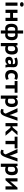

<svg xmlns="http://www.w3.org/2000/svg" viewBox="3179 -3910 921 7319"><g transform="rotate(90 3639.5 -250.5)"><path d="M62 0ZM77.6 -457H199.7V0H77.6ZM62 -622.6Q62 -637.7 68.6 -650.4Q75.2 -663.1 86.4 -672.1Q97.7 -681.2 112.8 -686.3Q127.9 -691.4 145.5 -691.4Q165.5 -691.4 181.6 -686.3Q197.8 -681.2 209.2 -672.1Q220.7 -663.1 227.1 -650.4Q233.4 -637.7 233.4 -622.6Q233.4 -588.9 209.5 -571Q185.5 -553.2 145.5 -553.2Q127.9 -553.2 112.8 -557.9Q97.7 -562.5 86.4 -571.3Q75.2 -580.1 68.6 -593Q62 -606 62 -622.6Z M659.2 -176.8H473.1V0H351.1V-457H473.1V-287.1H659.2V-457H780.8V0H659.2Z M1141.1 2.4Q1118.7 9.8 1100.3 11.5Q1082 13.2 1066.9 13.2Q1025.4 13.2 991.9 -1.7Q958.5 -16.6 934.8 -46.6Q911.1 -76.7 898.4 -121.8Q885.7 -167 885.7 -228Q885.7 -285.6 899.9 -330.1Q914.1 -374.5 940.2 -404.5Q966.3 -434.6 1003.4 -450Q1040.5 -465.3 1086.9 -465.3Q1099.1 -465.3 1112.1 -463.9Q1125 -462.4 1141.1 -459.5V-672.4H1258.3V-458.5Q1280.8 -462.4 1295.9 -463.9Q1311 -465.3 1323.7 -465.3Q1373 -465.3 1408.9 -449.7Q1444.8 -434.1 1468 -404.8Q1491.2 -375.5 1502.4 -333.3Q1513.7 -291 1513.7 -237.8Q1513.7 -180.7 1500 -134.5Q1486.3 -88.4 1460.9 -55.4Q1435.5 -22.5 1399.4 -4.6Q1363.3 13.2 1318.4 13.2Q1302.7 13.2 1287.6 10.3Q1272.5 7.3 1258.3 2.9V179.2H1141.1ZM1252.9 -87.4Q1264.2 -84.5 1275.1 -83.5Q1286.1 -82.5 1300.3 -82.5Q1323.2 -82.5 1340.3 -91.3Q1357.4 -100.1 1368.9 -118.7Q1380.4 -137.2 1386 -166.7Q1391.6 -196.3 1391.6 -237.8Q1391.6 -263.2 1387.5 -287.1Q1383.3 -311 1372.3 -329.6Q1361.3 -348.1 1342.8 -359.4Q1324.2 -370.6 1294.9 -370.6Q1283.7 -370.6 1274.4 -368.4Q1265.1 -366.2 1252.9 -362.8ZM1146 -363.8Q1131.3 -367.2 1122.6 -368.9Q1113.8 -370.6 1102.1 -370.6Q1079.1 -370.6 1061.5 -362.8Q1043.9 -355 1031.7 -338.1Q1019.5 -321.3 1013.4 -293.9Q1007.3 -266.6 1007.3 -228Q1007.3 -160.2 1030.3 -121.3Q1053.2 -82.5 1099.1 -82.5Q1110.4 -82.5 1121.8 -84.5Q1133.3 -86.4 1146 -89.8Z M1619.1 0ZM1619.1 -457H1706.1L1721.2 -400.4H1731.4Q1784.7 -469.7 1882.3 -469.7Q1974.1 -469.7 2016.1 -410.9Q2058.1 -352.1 2058.1 -238.8Q2058.1 -181.6 2044.4 -135Q2030.8 -88.4 2003.7 -55.2Q1976.6 -22 1935.5 -3.9Q1894.5 14.2 1839.8 14.2Q1810.5 14.2 1786.6 8.5Q1762.7 2.9 1740.7 -6.8V179.2H1619.1ZM1844.2 -367.7Q1802.7 -367.7 1778.1 -349.4Q1753.4 -331.1 1740.7 -291.5V-113.8Q1755.9 -102.1 1776.4 -95Q1796.9 -87.9 1824.7 -87.9Q1854 -87.9 1874.5 -95.5Q1895 -103 1908 -120.1Q1920.9 -137.2 1926.8 -164.8Q1932.6 -192.4 1932.6 -232.9Q1932.6 -262.2 1928.7 -286.9Q1924.8 -311.5 1914.8 -329.3Q1904.8 -347.2 1887.7 -357.4Q1870.6 -367.7 1844.2 -367.7Z M2143.6 0ZM2173.8 -427.7Q2201.7 -439.9 2226.1 -447.3Q2250.5 -454.6 2273.9 -458.7Q2297.4 -462.9 2321.3 -464.1Q2345.2 -465.3 2371.6 -465.3Q2419.9 -465.3 2452.9 -453.9Q2485.8 -442.4 2506.1 -421.1Q2526.4 -399.9 2535.2 -370.1Q2543.9 -340.3 2543.9 -303.7Q2543.9 -259.3 2540.5 -215.8Q2537.1 -172.4 2537.1 -123.5Q2537.1 -89.8 2541.5 -59.1Q2545.9 -28.3 2555.7 1H2456.1L2436.5 -66.9H2425.8Q2412.6 -45.4 2396 -31Q2379.4 -16.6 2360.8 -8.3Q2342.3 0 2322.5 3.4Q2302.7 6.8 2282.7 6.8Q2251.5 6.8 2225.8 -2.4Q2200.2 -11.7 2181.9 -29.5Q2163.6 -47.4 2153.6 -73Q2143.6 -98.6 2143.6 -131.8Q2143.6 -176.3 2160.6 -207.3Q2177.7 -238.3 2210 -256.8Q2234.4 -271 2266.4 -277.1Q2298.3 -283.2 2334 -283.2Q2339.8 -283.2 2349.9 -282.7Q2359.9 -282.2 2371.6 -281Q2383.3 -279.8 2396.2 -277.6Q2409.2 -275.4 2421.9 -272.5Q2422.9 -281.7 2423.6 -289.3Q2424.3 -296.9 2424.3 -303.7Q2424.3 -320.3 2419.7 -331.3Q2415 -342.3 2406.7 -350.1Q2398.4 -357.9 2381.3 -362.8Q2364.3 -367.7 2340.8 -367.7Q2320.3 -367.7 2302.2 -365Q2284.2 -362.3 2267.8 -357.9Q2251.5 -353.5 2236.3 -347.7Q2221.2 -341.8 2206.1 -335.4ZM2328.1 -90.3Q2344.7 -90.3 2359.6 -95.2Q2374.5 -100.1 2387 -108.4Q2399.4 -116.7 2408.4 -127.4Q2417.5 -138.2 2422.9 -149.4V-200.7Q2416 -202.6 2407.5 -204.6Q2398.9 -206.5 2389.4 -208Q2379.9 -209.5 2370.4 -210.4Q2360.8 -211.4 2352.5 -211.4Q2329.1 -211.4 2313 -205.3Q2296.9 -199.2 2287.1 -189.5Q2277.3 -179.7 2272.9 -167.7Q2268.6 -155.8 2268.6 -144Q2268.6 -116.2 2283.4 -103.3Q2298.3 -90.3 2328.1 -90.3Z M2646 0ZM3021.5 -30.8Q3006.8 -20.5 2989 -12.5Q2971.2 -4.4 2950.9 1.2Q2930.7 6.8 2908.7 10Q2886.7 13.2 2864.7 13.2Q2806.2 13.2 2764.6 -4.4Q2723.1 -22 2696.8 -54Q2670.4 -85.9 2658.2 -130.1Q2646 -174.3 2646 -228Q2646 -285.2 2663.1 -329.3Q2680.2 -373.5 2708.5 -405.8Q2736.8 -438 2779.8 -453.9Q2822.8 -469.7 2876.5 -469.7Q2925.3 -469.7 2960.4 -459.5Q2995.6 -449.2 3021.5 -436.5L2992.2 -338.9Q2968.8 -348.1 2944.6 -355.2Q2920.4 -362.3 2890.6 -362.3Q2863.8 -362.3 2842 -355Q2820.3 -347.7 2804.7 -332Q2788.6 -315.4 2779.8 -289.6Q2771 -263.7 2771 -228Q2771 -199.7 2777.3 -175.3Q2783.7 -150.9 2797.6 -133.1Q2811.5 -115.2 2833.3 -105Q2855 -94.7 2885.7 -94.7Q2919.9 -94.7 2947.5 -103.8Q2975.1 -112.8 2994.1 -122.6Z M3515.1 -348.6H3355V0H3228V-348.6H3067.9V-457H3515.1Z M3622.6 0ZM3622.6 -457H3709.5L3724.6 -400.4H3734.9Q3788.1 -469.7 3885.7 -469.7Q3977.5 -469.7 4019.5 -410.9Q4061.5 -352.1 4061.5 -238.8Q4061.5 -181.6 4047.9 -135Q4034.2 -88.4 4007.1 -55.2Q3980 -22 3939 -3.9Q3897.9 14.2 3843.3 14.2Q3814 14.2 3790 8.5Q3766.1 2.9 3744.1 -6.8V179.2H3622.6ZM3847.7 -367.7Q3806.2 -367.7 3781.5 -349.4Q3756.8 -331.1 3744.1 -291.5V-113.8Q3759.3 -102.1 3779.8 -95Q3800.3 -87.9 3828.1 -87.9Q3857.4 -87.9 3877.9 -95.5Q3898.4 -103 3911.4 -120.1Q3924.3 -137.2 3930.2 -164.8Q3936 -192.4 3936 -232.9Q3936 -262.2 3932.1 -286.9Q3928.2 -311.5 3918.2 -329.3Q3908.2 -347.2 3891.1 -357.4Q3874 -367.7 3847.7 -367.7Z M4104.5 0ZM4343.8 -220.2 4363.8 -156.7H4366.2L4381.3 -220.2L4457.5 -457H4582.5L4434.1 -43Q4425.3 -18.6 4416 5.4Q4406.7 29.3 4397 51Q4387.2 72.8 4377.4 91.1Q4367.7 109.4 4358.4 123Q4333 159.7 4300.8 174.6Q4268.6 189.5 4231.9 189.5Q4209.5 189.5 4181.6 181.4Q4153.8 173.3 4130.4 156.2L4159.2 68.4Q4168 73.2 4177 76.4Q4186 79.6 4194.1 81.3Q4202.1 83 4208.7 83.7Q4215.3 84.5 4218.8 84.5Q4232.4 84.5 4248.8 79.3Q4265.1 74.2 4277.3 61Q4287.1 50.8 4296.1 31.7Q4305.2 12.7 4310.5 -5.9L4104.5 -457H4251.5Z M4845.2 -189.5H4792.5V0H4670.4V-457H4792.5V-259.3L4840.8 -275.9L4993.7 -457H5134.3L4975.6 -281.2L4941.4 -244.6L4979.5 -205.6L5153.8 0H5006.3Z M5637.7 -348.6H5477.5V0H5350.6V-348.6H5190.4V-457H5637.7Z M5658.7 0ZM5897.9 -220.2 5918 -156.7H5920.4L5935.5 -220.2L6011.7 -457H6136.7L5988.3 -43Q5979.5 -18.6 5970.2 5.4Q5960.9 29.3 5951.2 51Q5941.4 72.8 5931.6 91.1Q5921.9 109.4 5912.6 123Q5887.2 159.7 5855 174.6Q5822.8 189.5 5786.1 189.5Q5763.7 189.5 5735.8 181.4Q5708 173.3 5684.6 156.2L5713.4 68.4Q5722.2 73.2 5731.2 76.4Q5740.2 79.6 5748.3 81.3Q5756.3 83 5762.9 83.7Q5769.5 84.5 5772.9 84.5Q5786.6 84.5 5803 79.3Q5819.3 74.2 5831.5 61Q5841.3 50.8 5850.3 31.7Q5859.4 12.7 5864.7 -5.9L5658.7 -457H5805.7Z M6219.7 0ZM6219.7 -457H6306.6L6321.8 -400.4H6332Q6385.3 -469.7 6482.9 -469.7Q6574.7 -469.7 6616.7 -410.9Q6658.7 -352.1 6658.7 -238.8Q6658.7 -181.6 6645 -135Q6631.3 -88.4 6604.2 -55.2Q6577.1 -22 6536.1 -3.9Q6495.1 14.2 6440.4 14.2Q6411.1 14.2 6387.2 8.5Q6363.3 2.9 6341.3 -6.8V179.2H6219.7ZM6444.8 -367.7Q6403.3 -367.7 6378.7 -349.4Q6354 -331.1 6341.3 -291.5V-113.8Q6356.4 -102.1 6377 -95Q6397.5 -87.9 6425.3 -87.9Q6454.6 -87.9 6475.1 -95.5Q6495.6 -103 6508.5 -120.1Q6521.5 -137.2 6527.3 -164.8Q6533.2 -192.4 6533.2 -232.9Q6533.2 -262.2 6529.3 -286.9Q6525.4 -311.5 6515.4 -329.3Q6505.4 -347.2 6488.3 -357.4Q6471.2 -367.7 6444.8 -367.7Z M7083.5 -206.1 7086.9 -269 7034.2 -207 6849.1 0H6775.9V-457H6897.5V-241.7L6895.5 -179.2L6946.8 -241.7L7132.3 -457H7205.6V0H7083.5Z"/></g></svg>

Font: PT Astra Sans
Style: Bold
Weight: 700
Designer: A.Korolkova, I. Chaeva
Foundry: ParaType Ltd
Version: Version 1.001; ttfautohint (v1.6)